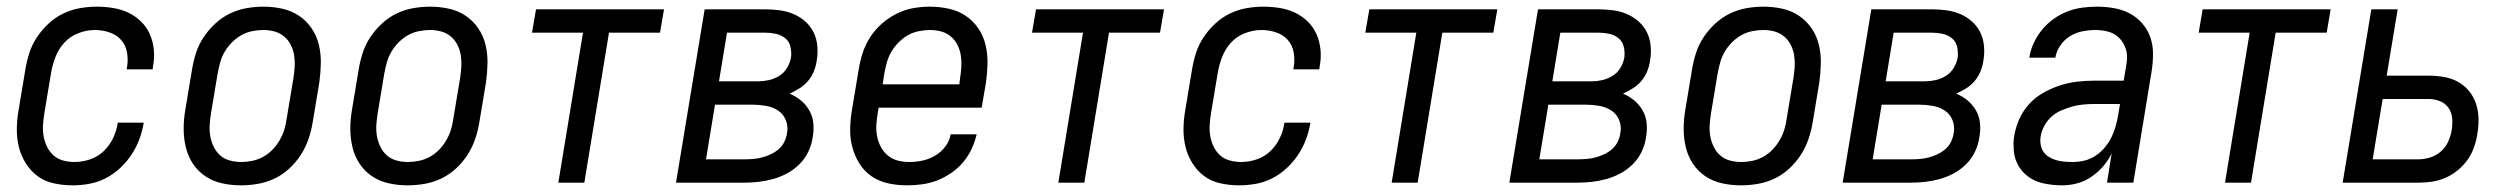

<svg xmlns="http://www.w3.org/2000/svg" viewBox="-20 -548 7540 576"><path d="M198 8Q169 8 141.5 2Q114 -4 93 -19.5Q72 -35 57.5 -58Q43 -81 36.5 -107.5Q30 -134 30.5 -162.5Q31 -191 36 -219L56 -339Q60 -364 68 -389Q76 -414 91 -436.5Q106 -459 126 -477.5Q146 -496 170 -507.5Q194 -519 219.5 -523.5Q245 -528 270 -528Q295 -528 319.5 -524Q344 -520 365 -510Q386 -500 403 -483.5Q420 -467 429.5 -445.5Q439 -424 441.5 -399Q444 -374 439 -349L438 -340H360L361 -346Q365 -369 361 -391Q357 -413 343 -428.5Q329 -444 308 -451Q287 -458 264 -458Q240 -458 215 -448.5Q190 -439 172.5 -419.5Q155 -400 146 -376Q137 -352 133 -328L113 -208Q110 -190 109 -172.5Q108 -155 111 -138.5Q114 -122 121.5 -107Q129 -92 141 -81.5Q153 -71 169.5 -66.5Q186 -62 204 -62Q227 -62 250.5 -70Q274 -78 291.5 -95Q309 -112 319.5 -134Q330 -156 333 -179L334 -180H412L411 -179Q407 -154 398 -130Q389 -106 374.5 -84Q360 -62 340 -43.5Q320 -25 296.5 -13Q273 -1 247.5 3.5Q222 8 198 8Z M703 8Q674 8 646.5 2Q619 -4 596.5 -19Q574 -34 559 -56.5Q544 -79 537.5 -106Q531 -133 531 -161.5Q531 -190 536 -219L556 -339Q560 -364 568 -389Q576 -414 591 -436.5Q606 -459 626 -477.5Q646 -496 670 -507.5Q694 -519 719.5 -523.5Q745 -528 770 -528Q799 -528 826.5 -522Q854 -516 876.5 -501Q899 -486 914.5 -463.5Q930 -441 936.5 -414Q943 -387 942.5 -358.5Q942 -330 938 -301L918 -181Q914 -156 905.5 -131Q897 -106 882.5 -83.5Q868 -61 848 -42.5Q828 -24 804 -12.5Q780 -1 754 3.5Q728 8 703 8ZM704 -62Q720 -62 737 -65.5Q754 -69 769.5 -77.5Q785 -86 797.5 -99Q810 -112 819 -127.5Q828 -143 833 -159.5Q838 -176 840 -192L860 -312Q863 -330 864 -347.5Q865 -365 862.5 -381.5Q860 -398 852.5 -413Q845 -428 832.5 -438.5Q820 -449 804 -453.5Q788 -458 770 -458Q754 -458 736.5 -454.5Q719 -451 704 -442.5Q689 -434 676 -421Q663 -408 654 -392.5Q645 -377 640.5 -360.5Q636 -344 633 -328L613 -208Q610 -190 609 -172.5Q608 -155 611 -138.5Q614 -122 621.5 -107Q629 -92 641 -81.5Q653 -71 669.5 -66.5Q686 -62 704 -62Z M1203 8Q1174 8 1146.5 2Q1119 -4 1096.5 -19Q1074 -34 1059 -56.5Q1044 -79 1037.5 -106Q1031 -133 1031 -161.5Q1031 -190 1036 -219L1056 -339Q1060 -364 1068 -389Q1076 -414 1091 -436.5Q1106 -459 1126 -477.5Q1146 -496 1170 -507.5Q1194 -519 1219.5 -523.5Q1245 -528 1270 -528Q1299 -528 1326.5 -522Q1354 -516 1376.5 -501Q1399 -486 1414.5 -463.5Q1430 -441 1436.5 -414Q1443 -387 1442.5 -358.5Q1442 -330 1438 -301L1418 -181Q1414 -156 1405.5 -131Q1397 -106 1382.5 -83.5Q1368 -61 1348 -42.5Q1328 -24 1304 -12.5Q1280 -1 1254 3.5Q1228 8 1203 8ZM1204 -62Q1220 -62 1237 -65.5Q1254 -69 1269.5 -77.5Q1285 -86 1297.5 -99Q1310 -112 1319 -127.5Q1328 -143 1333 -159.5Q1338 -176 1340 -192L1360 -312Q1363 -330 1364 -347.5Q1365 -365 1362.5 -381.5Q1360 -398 1352.5 -413Q1345 -428 1332.5 -438.5Q1320 -449 1304 -453.5Q1288 -458 1270 -458Q1254 -458 1236.5 -454.5Q1219 -451 1204 -442.5Q1189 -434 1176 -421Q1163 -408 1154 -392.5Q1145 -377 1140.5 -360.5Q1136 -344 1133 -328L1113 -208Q1110 -190 1109 -172.5Q1108 -155 1111 -138.5Q1114 -122 1121.5 -107Q1129 -92 1141 -81.5Q1153 -71 1169.5 -66.5Q1186 -62 1204 -62Z M1655 0 1729 -450H1576L1588 -520H1972L1960 -450H1807L1733 0Z M2008 0 2094 -520H2276Q2298 -520 2320 -517Q2342 -514 2361.5 -505.5Q2381 -497 2396.5 -483Q2412 -469 2421 -450.5Q2430 -432 2432 -410Q2434 -388 2430 -365Q2428 -350 2421.5 -334Q2415 -318 2404 -305Q2393 -292 2378.5 -283Q2364 -274 2349 -267Q2368 -259 2383 -246.5Q2398 -234 2408 -216.5Q2418 -199 2420 -178Q2422 -157 2418 -136Q2415 -114 2405 -93Q2395 -72 2378.5 -55.5Q2362 -39 2341.5 -28Q2321 -17 2299.5 -11Q2278 -5 2256 -2.5Q2234 0 2212 0ZM2137 -304H2254Q2270 -304 2286 -307.5Q2302 -311 2317 -320Q2332 -329 2341 -344Q2350 -359 2353 -375Q2355 -391 2351.5 -407Q2348 -423 2336 -433Q2324 -443 2308 -446.5Q2292 -450 2276 -450H2161ZM2098 -70H2212Q2225 -70 2238.5 -71Q2252 -72 2265.5 -75.5Q2279 -79 2292 -85Q2305 -91 2316 -100.5Q2327 -110 2333 -122.5Q2339 -135 2341 -148Q2345 -169 2337.5 -187.5Q2330 -206 2314 -216.5Q2298 -227 2277.5 -230.5Q2257 -234 2237 -234H2125Z M2701 8Q2672 8 2644.5 2Q2617 -4 2595 -19Q2573 -34 2558.5 -57Q2544 -80 2537 -106.5Q2530 -133 2530.5 -161.5Q2531 -190 2536 -219L2556 -339Q2560 -364 2568 -389Q2576 -414 2590.5 -436.5Q2605 -459 2625.5 -477Q2646 -495 2670 -507Q2694 -519 2719.5 -523.5Q2745 -528 2769 -528Q2798 -528 2826 -522Q2854 -516 2876.5 -501Q2899 -486 2914.5 -463.5Q2930 -441 2936.5 -414Q2943 -387 2942.5 -358.5Q2942 -330 2938 -301L2925 -225H2616L2613 -208Q2610 -190 2609 -172.5Q2608 -155 2611.5 -138Q2615 -121 2623 -106.5Q2631 -92 2643.5 -81.5Q2656 -71 2672.5 -66.5Q2689 -62 2707 -62Q2727 -62 2746.5 -66Q2766 -70 2784.5 -80.5Q2803 -91 2816 -108.5Q2829 -126 2832 -145H2910Q2905 -123 2895 -101.5Q2885 -80 2869.5 -61.5Q2854 -43 2833.5 -29Q2813 -15 2791 -6.5Q2769 2 2746 5Q2723 8 2701 8ZM2858 -295 2860 -312Q2863 -330 2864 -347.5Q2865 -365 2862.5 -381.5Q2860 -398 2852.5 -413Q2845 -428 2832.5 -438.5Q2820 -449 2804 -453.5Q2788 -458 2770 -458Q2754 -458 2736.5 -454.5Q2719 -451 2704 -442.5Q2689 -434 2676 -421Q2663 -408 2654 -392.5Q2645 -377 2640.5 -360.5Q2636 -344 2633 -328L2628 -295Z M3155 0 3229 -450H3076L3088 -520H3472L3460 -450H3307L3233 0Z M3698 8Q3669 8 3641.5 2Q3614 -4 3593 -19.5Q3572 -35 3557.5 -58Q3543 -81 3536.5 -107.5Q3530 -134 3530.5 -162.5Q3531 -191 3536 -219L3556 -339Q3560 -364 3568 -389Q3576 -414 3591 -436.5Q3606 -459 3626 -477.5Q3646 -496 3670 -507.5Q3694 -519 3719.5 -523.5Q3745 -528 3770 -528Q3795 -528 3819.5 -524Q3844 -520 3865 -510Q3886 -500 3903 -483.5Q3920 -467 3929.5 -445.5Q3939 -424 3941.5 -399Q3944 -374 3939 -349L3938 -340H3860L3861 -346Q3865 -369 3861 -391Q3857 -413 3843 -428.5Q3829 -444 3808 -451Q3787 -458 3764 -458Q3740 -458 3715 -448.5Q3690 -439 3672.5 -419.5Q3655 -400 3646 -376Q3637 -352 3633 -328L3613 -208Q3610 -190 3609 -172.5Q3608 -155 3611 -138.5Q3614 -122 3621.5 -107Q3629 -92 3641 -81.5Q3653 -71 3669.5 -66.5Q3686 -62 3704 -62Q3727 -62 3750.5 -70Q3774 -78 3791.5 -95Q3809 -112 3819.5 -134Q3830 -156 3833 -179L3834 -180H3912L3911 -179Q3907 -154 3898 -130Q3889 -106 3874.5 -84Q3860 -62 3840 -43.5Q3820 -25 3796.5 -13Q3773 -1 3747.5 3.5Q3722 8 3698 8Z M4155 0 4229 -450H4076L4088 -520H4472L4460 -450H4307L4233 0Z M4508 0 4594 -520H4776Q4798 -520 4820 -517Q4842 -514 4861.5 -505.5Q4881 -497 4896.5 -483Q4912 -469 4921 -450.5Q4930 -432 4932 -410Q4934 -388 4930 -365Q4928 -350 4921.5 -334Q4915 -318 4904 -305Q4893 -292 4878.5 -283Q4864 -274 4849 -267Q4868 -259 4883 -246.5Q4898 -234 4908 -216.5Q4918 -199 4920 -178Q4922 -157 4918 -136Q4915 -114 4905 -93Q4895 -72 4878.5 -55.5Q4862 -39 4841.5 -28Q4821 -17 4799.5 -11Q4778 -5 4756 -2.5Q4734 0 4712 0ZM4637 -304H4754Q4770 -304 4786 -307.5Q4802 -311 4817 -320Q4832 -329 4841 -344Q4850 -359 4853 -375Q4855 -391 4851.5 -407Q4848 -423 4836 -433Q4824 -443 4808 -446.5Q4792 -450 4776 -450H4661ZM4598 -70H4712Q4725 -70 4738.5 -71Q4752 -72 4765.5 -75.5Q4779 -79 4792 -85Q4805 -91 4816 -100.5Q4827 -110 4833 -122.5Q4839 -135 4841 -148Q4845 -169 4837.5 -187.5Q4830 -206 4814 -216.5Q4798 -227 4777.5 -230.5Q4757 -234 4737 -234H4625Z M5203 8Q5174 8 5146.5 2Q5119 -4 5096.5 -19Q5074 -34 5059 -56.5Q5044 -79 5037.5 -106Q5031 -133 5031 -161.5Q5031 -190 5036 -219L5056 -339Q5060 -364 5068 -389Q5076 -414 5091 -436.5Q5106 -459 5126 -477.5Q5146 -496 5170 -507.5Q5194 -519 5219.5 -523.5Q5245 -528 5270 -528Q5299 -528 5326.5 -522Q5354 -516 5376.5 -501Q5399 -486 5414.5 -463.5Q5430 -441 5436.5 -414Q5443 -387 5442.5 -358.5Q5442 -330 5438 -301L5418 -181Q5414 -156 5405.5 -131Q5397 -106 5382.5 -83.5Q5368 -61 5348 -42.5Q5328 -24 5304 -12.5Q5280 -1 5254 3.5Q5228 8 5203 8ZM5204 -62Q5220 -62 5237 -65.5Q5254 -69 5269.5 -77.5Q5285 -86 5297.5 -99Q5310 -112 5319 -127.5Q5328 -143 5333 -159.5Q5338 -176 5340 -192L5360 -312Q5363 -330 5364 -347.5Q5365 -365 5362.5 -381.5Q5360 -398 5352.5 -413Q5345 -428 5332.5 -438.5Q5320 -449 5304 -453.5Q5288 -458 5270 -458Q5254 -458 5236.5 -454.5Q5219 -451 5204 -442.5Q5189 -434 5176 -421Q5163 -408 5154 -392.5Q5145 -377 5140.5 -360.5Q5136 -344 5133 -328L5113 -208Q5110 -190 5109 -172.5Q5108 -155 5111 -138.5Q5114 -122 5121.5 -107Q5129 -92 5141 -81.5Q5153 -71 5169.5 -66.5Q5186 -62 5204 -62Z M5508 0 5594 -520H5776Q5798 -520 5820 -517Q5842 -514 5861.5 -505.5Q5881 -497 5896.5 -483Q5912 -469 5921 -450.5Q5930 -432 5932 -410Q5934 -388 5930 -365Q5928 -350 5921.5 -334Q5915 -318 5904 -305Q5893 -292 5878.5 -283Q5864 -274 5849 -267Q5868 -259 5883 -246.5Q5898 -234 5908 -216.5Q5918 -199 5920 -178Q5922 -157 5918 -136Q5915 -114 5905 -93Q5895 -72 5878.5 -55.5Q5862 -39 5841.5 -28Q5821 -17 5799.5 -11Q5778 -5 5756 -2.5Q5734 0 5712 0ZM5637 -304H5754Q5770 -304 5786 -307.5Q5802 -311 5817 -320Q5832 -329 5841 -344Q5850 -359 5853 -375Q5855 -391 5851.5 -407Q5848 -423 5836 -433Q5824 -443 5808 -446.5Q5792 -450 5776 -450H5661ZM5598 -70H5712Q5725 -70 5738.5 -71Q5752 -72 5765.5 -75.5Q5779 -79 5792 -85Q5805 -91 5816 -100.5Q5827 -110 5833 -122.5Q5839 -135 5841 -148Q5845 -169 5837.5 -187.5Q5830 -206 5814 -216.5Q5798 -227 5777.5 -230.5Q5757 -234 5737 -234H5625Z M6167 8Q6139 8 6112 2.5Q6085 -3 6064 -18.5Q6043 -34 6031.5 -58Q6020 -82 6021 -110Q6020 -113 6020.5 -114Q6021 -115 6020.5 -116.5Q6020 -118 6020.5 -119.5Q6021 -121 6021 -122.5Q6021 -124 6021 -125.5Q6021 -127 6021 -129Q6021 -131 6021.5 -132.5Q6022 -134 6022 -135.5Q6022 -137 6022.5 -138.5Q6023 -140 6023 -142Q6027 -167 6038.5 -192Q6050 -217 6068.5 -237Q6087 -257 6111.5 -270.5Q6136 -284 6161 -292Q6186 -300 6211.5 -303Q6237 -306 6263 -306H6351L6358 -347Q6359 -353 6360 -360Q6361 -367 6361 -373Q6362 -392 6354.5 -409Q6347 -426 6334 -437.5Q6321 -449 6303 -453.5Q6285 -458 6266 -458Q6247 -458 6227 -454Q6207 -450 6190 -439.5Q6173 -429 6161 -411.5Q6149 -394 6146 -375H6068Q6071 -397 6081 -418.5Q6091 -440 6106 -458.5Q6121 -477 6140.5 -491Q6160 -505 6182 -513.5Q6204 -522 6226.5 -525Q6249 -528 6271 -528Q6297 -528 6322.5 -523.5Q6348 -519 6369.5 -507.5Q6391 -496 6407 -477.5Q6423 -459 6431 -436Q6439 -413 6439 -387Q6439 -361 6435 -335L6380 0H6301L6315 -88Q6305 -67 6289.5 -49Q6274 -31 6254 -17.5Q6234 -4 6211.5 2Q6189 8 6167 8ZM6199 -62Q6215 -62 6232.5 -66Q6250 -70 6265.5 -80Q6281 -90 6293 -104Q6305 -118 6313 -133.5Q6321 -149 6326 -166Q6331 -183 6334 -200L6340 -236H6263Q6247 -236 6230 -234.5Q6213 -233 6197 -228.5Q6181 -224 6164.5 -217Q6148 -210 6135 -198.5Q6122 -187 6113.5 -171.5Q6105 -156 6102 -139Q6100 -127 6102 -114.5Q6104 -102 6110.5 -92.5Q6117 -83 6127 -77Q6137 -71 6149 -67.5Q6161 -64 6173.5 -63Q6186 -62 6199 -62Z M6655 0 6729 -450H6576L6588 -520H6972L6960 -450H6807L6733 0Z M7008 0 7094 -520H7173L7140 -321H7266Q7290 -321 7312.5 -317Q7335 -313 7354 -302.5Q7373 -292 7387 -275Q7401 -258 7408 -237Q7415 -216 7415.5 -192.5Q7416 -169 7412 -146Q7409 -126 7402 -106Q7395 -86 7382.5 -68.5Q7370 -51 7353 -37Q7336 -23 7316 -14.5Q7296 -6 7276 -3Q7256 0 7236 0ZM7235 -70Q7252 -70 7270 -75.5Q7288 -81 7302.5 -93.5Q7317 -106 7324.5 -123Q7332 -140 7335 -157Q7338 -175 7336.5 -193Q7335 -211 7325.5 -224.5Q7316 -238 7300 -244.5Q7284 -251 7266 -251H7128L7098 -70Z"/></svg>

Font: Iosevka Term Oblique
Style: Regular
Weight: 400
Italic angle: -9°
Monospace: yes
Designer: Belleve Invis
Foundry: Belleve Invis
Version: Version 31.4.0